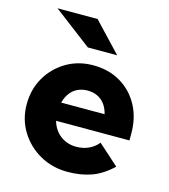

<svg xmlns="http://www.w3.org/2000/svg" viewBox="-112 -836 824 935"><g transform="rotate(15 300.0 -368.5)"><path d="M315 10Q237 10 174.5 -25.5Q112 -61 75 -121.5Q38 -182 38 -257Q38 -333 73 -393Q108 -453 168 -488.5Q228 -524 303 -524Q381 -524 440.5 -489Q500 -454 533.5 -392.5Q567 -331 567 -251V-216H197Q205 -187 223 -165Q241 -143 267 -131Q293 -119 323 -119Q358 -119 386.5 -132Q415 -145 434 -169L538 -76Q489 -29 435.5 -9.5Q382 10 315 10ZM198 -308H417Q410 -337 395 -357Q380 -377 358 -387.5Q336 -398 308 -398Q281 -398 258.5 -387.5Q236 -377 221 -357Q206 -337 198 -308ZM254 -601 62 -747H264L402 -601Z"/></g></svg>

Font: Red Hat Mono VF Light
Style: Regular
Weight: 300
Monospace: yes
Designer: Pentagram, MCKL
Foundry: Pentagram, MCKL
Version: Version 1.023